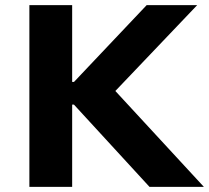

<svg xmlns="http://www.w3.org/2000/svg" viewBox="-20 -725 811 745"><path d="M94 0V-705H260V-407H267L549 -705H745L380 -322L398 -404L771 0H560L267 -319H260V0Z"/></svg>

Font: Nunito Sans 6pt ExtraBold
Style: Regular
Weight: 800
Version: Version 3.101;gftools[0.9.27]